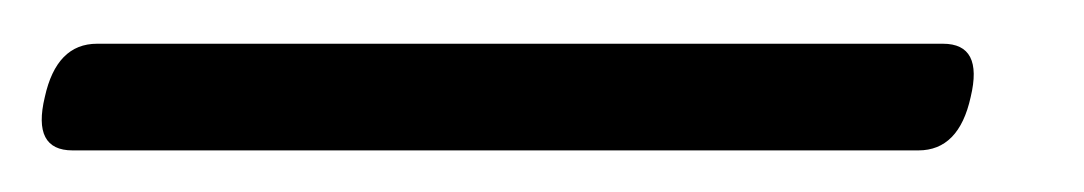

<svg xmlns="http://www.w3.org/2000/svg" viewBox="-62 64 508 90"><path d="M-41 109.5Q-35.5 84.5 -16.5 84.5H380Q399 84.5 393 109.5Q387.5 134.5 368.5 134.5H-28Q-47 134.5 -41 109.5Z"/></svg>

Font: Fraunces 72pt Soft
Style: Italic
Weight: 400
Italic angle: -16°
Version: Version 1.000;[b76b70a41]